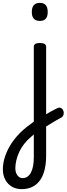

<svg xmlns="http://www.w3.org/2000/svg" viewBox="-122 -815 465 1340"><path d="M164 5Q180 -5 196 -15Q212 -25 227 -33.5Q242 -42 255 -48.5Q268 -55 278 -60Q294 -67 305 -60.5Q316 -54 320.5 -40.5Q325 -27 321 -13.5Q317 0 303 7Q290 14 274 23Q258 32 240.5 43Q223 54 204.5 65Q186 76 168 86ZM29 505Q-9 505 -38.5 488Q-68 471 -85 439.5Q-102 408 -102 366Q-102 328 -90 287.5Q-78 247 -54.5 206Q-31 165 5 126Q41 87 89 53Q95 48 101.5 43.5Q108 39 114 34V-489Q114 -502 124.5 -508.5Q135 -515 156 -515Q178 -515 189 -508.5Q200 -502 200 -489V271Q200 327 189 371Q178 415 156 445Q134 475 102 490Q70 505 29 505ZM36 428Q55 428 69.5 418Q84 408 94 389Q104 370 109 343Q114 316 114 280V123Q109 127 105.5 131Q102 135 97 138Q68 162 47 189Q26 216 12.5 245Q-1 274 -8 303.5Q-15 333 -15 360Q-15 380 -8.5 395Q-2 410 9.5 419Q21 428 36 428ZM156 -669Q128 -669 114 -684.5Q100 -700 100 -731Q100 -763 114 -779Q128 -795 156 -795Q184 -795 197.5 -779Q211 -763 211 -731Q211 -700 197.5 -684.5Q184 -669 156 -669Z"/></svg>

Font: Playwrite PL
Style: Regular
Weight: 400
Designer: Veronika Burian, José Scaglione
Foundry: TypeTogether
Version: Version 1.002